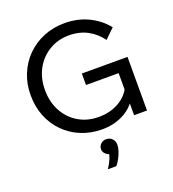

<svg xmlns="http://www.w3.org/2000/svg" viewBox="-174 -863 1149 1272"><g transform="rotate(-20 400.5 -227.0)"><path d="M743 0H652V-103L664 -99Q628 -45 564.5 -14.5Q501 16 423 16Q344 16 276.5 -11.5Q209 -39 158.5 -89.5Q108 -140 80.5 -208.5Q53 -277 53 -358Q53 -438 81 -506Q109 -574 159.5 -624.5Q210 -675 278 -703Q346 -731 426 -731Q519 -731 594 -694.5Q669 -658 718 -596L651 -531Q614 -583 557.5 -614Q501 -645 426 -645Q348 -645 286 -607.5Q224 -570 189 -505.5Q154 -441 154 -358Q154 -275 189 -209.5Q224 -144 286.5 -106.5Q349 -69 430 -69Q510 -69 571.5 -104Q633 -139 660 -199L651 -161V-297H421V-378H743ZM426 277H366Q385 250 398 219.5Q411 189 409 168L427 188Q403 188 386 173Q369 158 369 137Q369 116 384.5 101Q400 86 423 86Q449 86 465 103Q481 120 481 146Q481 166 473 190Q465 214 453 236.5Q441 259 426 277Z"/></g></svg>

Font: Wix Madefor Display Medium
Style: Regular
Weight: 500
Designer: Dalton Maag Ltd
Foundry: Dalton Maag Ltd
Version: Version 3.100